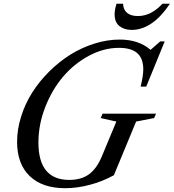

<svg xmlns="http://www.w3.org/2000/svg" viewBox="-20 -990 923 1020"><path d="M521 -159.2 598.1 -344.2 515.1 -362.8 524.9 -386.2H809.1L798.8 -362.8L703.1 -344.2L585 -59.1Q524.9 -25.9 457 -8.1Q389.2 9.8 326.2 9.8Q204.6 9.8 137.7 -54.7Q70.8 -119.1 70.8 -236.8Q70.8 -303.2 92.3 -371.3Q113.8 -439.5 151.4 -498.8Q189 -558.1 241.5 -610.1Q293.9 -662.1 353.5 -699.5Q413.1 -736.8 481.2 -758.3Q549.3 -779.8 616.2 -779.8Q716.8 -779.8 779.8 -725.1L831.1 -770H855L756.8 -529.8H727.1Q741.2 -587.9 741.2 -621.1Q741.2 -679.7 709.2 -707.8Q677.2 -735.8 611.8 -735.8Q530.8 -735.8 451.9 -693.4Q373 -650.9 314.7 -582Q256.3 -513.2 220.2 -420.7Q184.1 -328.1 184.1 -232.9Q184.1 -34.2 348.1 -34.2Q411.6 -34.2 452.6 -64Q493.7 -93.8 521 -159.2ZM599.1 -970.2H633.8Q634.8 -939 654.8 -921.9Q674.8 -904.8 712.9 -904.8Q782.7 -904.8 842.8 -970.2H882.8Q789.6 -831.1 679.2 -831.1Q640.6 -831.1 614.7 -851.3Q588.9 -871.6 588.9 -914.1Q588.9 -937.5 599.1 -970.2Z"/></svg>

Font: Libre Caslon Text
Style: Italic
Weight: 400
Italic angle: -25°
Designer: Pablo Impallari, Rodrigo Fuenzalida
Foundry: Pablo Impallari, Rodrigo Fuenzalida
Version: Version 1.002